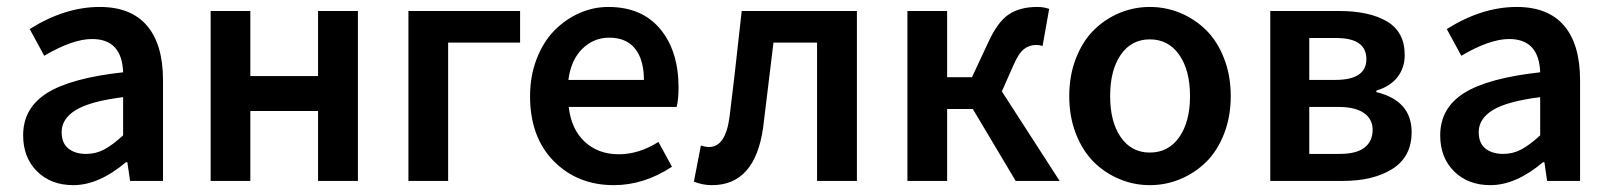

<svg xmlns="http://www.w3.org/2000/svg" viewBox="-20 -523 4652 555"><path d="M191.9 12.2Q127.4 12.2 87.2 -27.6Q46.9 -67.4 46.9 -131.8Q46.9 -210.4 115.7 -253.9Q184.6 -297.4 335.9 -314Q332.5 -410.2 246.1 -410.2Q189.9 -410.2 107.9 -361.8L65.9 -439Q167.5 -502.9 268.1 -502.9Q358.9 -502.9 405 -448.7Q451.2 -394.5 451.2 -291V0H356L348.1 -54.2H344.2Q265.6 12.2 191.9 12.2ZM229 -78.1Q257.3 -78.1 281.5 -91.1Q305.7 -104 335.9 -131.8V-242.2Q239.7 -230 199 -204.8Q158.2 -179.7 158.2 -141.1Q158.2 -109.4 177.5 -93.8Q196.8 -78.1 229 -78.1Z M588.9 0V-491.2H703.6V-303.2H899.4V-491.2H1014.6V0H899.4V-202.1H703.6V0Z M1160.6 0V-491.2H1483.4V-399.9H1275.4V0Z M1754.4 12.2Q1649.4 12.2 1580.8 -57.1Q1512.2 -126.5 1512.2 -245.1Q1512.2 -303.2 1531.2 -352.5Q1550.3 -401.9 1582 -434.3Q1613.8 -466.8 1654.3 -484.9Q1694.8 -502.9 1738.3 -502.9Q1835.4 -502.9 1888.4 -439.2Q1941.4 -375.5 1941.4 -270Q1941.4 -236.3 1936 -213.9H1624Q1631.3 -149.4 1670.2 -113.3Q1709 -77.1 1769 -77.1Q1827.1 -77.1 1883.3 -112.8L1922.4 -41Q1841.3 12.2 1754.4 12.2ZM1623 -292H1841.3Q1841.3 -350.1 1815.9 -382.1Q1790.5 -414.1 1741.2 -414.1Q1695.8 -414.1 1663.1 -381.8Q1630.4 -349.6 1623 -292Z M2038.1 12.2Q2010.3 12.2 1985.8 2L2005.9 -102.1Q2019.5 -98.1 2029.8 -98.1Q2077.6 -98.1 2088.9 -186Q2099.6 -268.1 2124 -491.2H2457V0H2341.8V-399.9H2215.8Q2210.9 -359.4 2200.9 -277.3Q2190.9 -195.3 2186 -154.8Q2162.6 12.2 2038.1 12.2Z M2603 0V-491.2H2717.8V-299.8H2789.6L2835.9 -398.9Q2863.3 -459.5 2895.8 -481.2Q2928.2 -502.9 2978 -502.9Q2998 -502.9 3012.7 -497.1L2993.7 -390.1Q2984.9 -393.1 2975.6 -393.1Q2955.6 -393.1 2940.2 -381.3Q2924.8 -369.6 2909.7 -335L2876 -258.8L3043 0H2916L2792 -208H2717.8V0Z M3303.7 12.2Q3257.8 12.2 3215.8 -5.4Q3173.8 -22.9 3141.6 -54.9Q3109.4 -86.9 3090.1 -136.2Q3070.8 -185.5 3070.8 -245.1Q3070.8 -304.7 3090.1 -354.2Q3109.4 -403.8 3141.6 -435.8Q3173.8 -467.8 3215.8 -485.4Q3257.8 -502.9 3303.7 -502.9Q3350.1 -502.9 3392.1 -485.4Q3434.1 -467.8 3466.6 -435.8Q3499 -403.8 3518.3 -354.2Q3537.6 -304.7 3537.6 -245.1Q3537.6 -185.5 3518.3 -136.2Q3499 -86.9 3466.6 -54.9Q3434.1 -22.9 3392.1 -5.4Q3350.1 12.2 3303.7 12.2ZM3303.7 -82Q3357.4 -82 3388.7 -126.5Q3419.9 -170.9 3419.9 -245.1Q3419.9 -319.8 3388.7 -364.5Q3357.4 -409.2 3303.7 -409.2Q3250.5 -409.2 3219.7 -364.7Q3189 -320.3 3189 -245.1Q3189 -170.9 3219.7 -126.5Q3250.5 -82 3303.7 -82Z M3651.9 0V-491.2H3850.6Q3938.5 -491.2 3989.5 -460.9Q4040.5 -430.7 4040.5 -363.8Q4040.5 -327.1 4019.5 -300Q3998.5 -272.9 3958.5 -261.2V-256.8Q4060.5 -231.9 4060.5 -141.1Q4060.5 -70.3 4005.6 -35.2Q3950.7 0 3860.8 0ZM3764.6 -292H3839.8Q3929.7 -292 3929.7 -352.1Q3929.7 -413.1 3842.8 -413.1H3764.6ZM3764.6 -78.1H3852.5Q3900.9 -78.1 3924.3 -96.4Q3947.8 -114.7 3947.8 -147.9Q3947.8 -178.7 3922.6 -196.3Q3897.5 -213.9 3848.6 -213.9H3764.6Z M4288.1 12.2Q4223.6 12.2 4183.3 -27.6Q4143.1 -67.4 4143.1 -131.8Q4143.1 -210.4 4211.9 -253.9Q4280.8 -297.4 4432.1 -314Q4428.7 -410.2 4342.3 -410.2Q4286.1 -410.2 4204.1 -361.8L4162.1 -439Q4263.7 -502.9 4364.3 -502.9Q4455.1 -502.9 4501.2 -448.7Q4547.4 -394.5 4547.4 -291V0H4452.1L4444.3 -54.2H4440.4Q4361.8 12.2 4288.1 12.2ZM4325.2 -78.1Q4353.5 -78.1 4377.7 -91.1Q4401.9 -104 4432.1 -131.8V-242.2Q4335.9 -230 4295.2 -204.8Q4254.4 -179.7 4254.4 -141.1Q4254.4 -109.4 4273.7 -93.8Q4293 -78.1 4325.2 -78.1Z"/></svg>

Font: Toshiba Sans Medium
Style: Regular
Weight: 500
Designer: Paul D. Hunt
Foundry: Toshiba Corporation
Version: Version 2.020;PS 2.0;hotconv 1.0.86;makeotf.lib2.5.63406